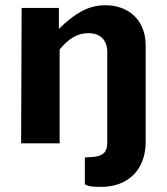

<svg xmlns="http://www.w3.org/2000/svg" viewBox="-20 -560 652 750"><path d="M311.5 158V55L345.5 53Q374 50 386.5 37.2Q399 24.5 399 -3V-356.5Q399 -391 380 -410.8Q361 -430.5 324 -430.5Q264 -430.5 213 -366.5V0H62.5L64.5 -529H210V-447Q256 -493 299.2 -516.2Q342.5 -539.5 390.5 -539.5Q438 -539.5 474 -520Q510 -500.5 529.5 -464.8Q549 -429 549 -382V-7Q549 47.5 527.5 87.5Q506 127.5 466.5 148.8Q427 170 374 170Q338 170 324.8 165.8Q311.5 161.5 311.5 158Z"/></svg>

Font: 1883 Sans
Style: Bold
Weight: 700
Designer: 1883 Sans project is a fork of Public Sans.
Version: Version 1.009